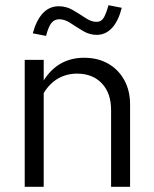

<svg xmlns="http://www.w3.org/2000/svg" viewBox="-20 -718 592 738"><path d="M75 0V-488H148V-409Q176 -453 215 -474.5Q254 -496 303 -496Q356 -496 395.5 -473.5Q435 -451 457.5 -410.5Q480 -370 480 -316V0H407V-295Q407 -360 371.5 -397.5Q336 -435 276 -435Q236 -435 203 -416Q170 -397 148 -360V0ZM157 -580 106 -590Q120 -641 145 -667.5Q170 -694 206 -694Q235 -694 260.5 -679Q286 -664 308.5 -649Q331 -634 351 -634Q368 -634 377.5 -648Q387 -662 397 -698L448 -688Q435 -637 410.5 -610.5Q386 -584 352 -584Q324 -584 299 -599Q274 -614 251.5 -629Q229 -644 208 -644Q189 -644 177.5 -629.5Q166 -615 157 -580Z"/></svg>

Font: Red Hat Text
Style: Regular
Weight: 400
Designer: Pentagram, MCKL
Foundry: MCKL
Version: Version 1.030